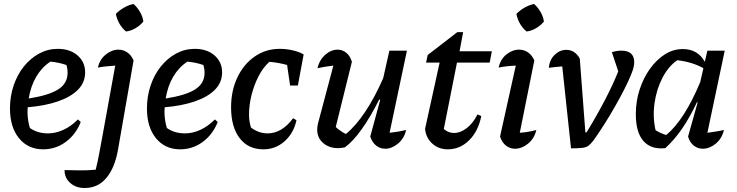

<svg xmlns="http://www.w3.org/2000/svg" viewBox="-20 -739 3697 963"><path d="M197 10Q121 10 75.5 -45.5Q30 -101 30 -195Q30 -256 48.5 -310.5Q67 -365 100 -406Q133 -447 176.5 -470.5Q220 -494 270 -494Q331 -494 369 -461Q407 -428 407 -376Q407 -325 370.5 -288.5Q334 -252 269 -230Q204 -208 119 -201Q118 -190 118 -178Q118 -136 130 -97Q168 -70 221 -70Q259 -70 297.5 -87.5Q336 -105 371 -140L385 -127Q360 -64 309.5 -27Q259 10 197 10ZM319 -374Q319 -394 313 -413Q275 -426 233 -430Q190 -402 162 -354.5Q134 -307 124 -245Q226 -261 272.5 -291Q319 -321 319 -374Z M650 -436 572 11Q556 103 513.5 153.5Q471 204 405 204Q360 204 331.5 178Q303 152 304 114Q338 115 380 115.5Q422 116 460 112Q471 68 477 34Q483 0 491 -41L558 -410Q534 -408 512.5 -406Q491 -404 471 -400Q480 -441 510.5 -465.5Q541 -490 574 -490Q598 -490 618 -476.5Q638 -463 650 -436ZM650 -719Q669 -702 682.5 -678.5Q696 -655 699 -631Q684 -612 660.5 -598Q637 -584 612 -581Q572 -615 561 -669Q578 -687 601.5 -700.5Q625 -714 650 -719Z M884 10Q808 10 762.5 -45.5Q717 -101 717 -195Q717 -256 735.5 -310.5Q754 -365 787 -406Q820 -447 863.5 -470.5Q907 -494 957 -494Q1018 -494 1056 -461Q1094 -428 1094 -376Q1094 -325 1057.5 -288.5Q1021 -252 956 -230Q891 -208 806 -201Q805 -190 805 -178Q805 -136 817 -97Q855 -70 908 -70Q946 -70 984.5 -87.5Q1023 -105 1058 -140L1072 -127Q1047 -64 996.5 -27Q946 10 884 10ZM1006 -374Q1006 -394 1000 -413Q962 -426 920 -430Q877 -402 849 -354.5Q821 -307 811 -245Q913 -261 959.5 -291Q1006 -321 1006 -374Z M1301 10Q1225 10 1182 -46Q1139 -102 1139 -201Q1139 -284 1170.5 -350.5Q1202 -417 1257.5 -455.5Q1313 -494 1383 -494Q1416 -494 1448.5 -486.5Q1481 -479 1503 -466L1474 -310H1435L1420 -413Q1378 -425 1331 -429Q1299 -400 1276.5 -356Q1254 -312 1241.5 -262Q1229 -212 1229 -164Q1229 -129 1239 -99Q1278 -70 1322 -70Q1394 -70 1450 -146L1467 -136Q1453 -71 1407.5 -30.5Q1362 10 1301 10Z M1837 -54 1887 -238 1882 -240Q1839 -154 1795 -92Q1751 -30 1710 0Q1691 4 1676 4Q1630 4 1600.5 -22Q1571 -48 1571 -88Q1571 -104 1575 -120L1652 -410Q1610 -405 1572 -397Q1583 -440 1612 -465Q1641 -490 1674 -490Q1697 -490 1716.5 -474.5Q1736 -459 1745 -429L1664 -102Q1689 -79 1715 -67Q1764 -107 1811.5 -178Q1859 -249 1902 -347L1933 -485H2021L1934 -73Q1975 -77 2017 -87Q2007 -44 1976 -18.5Q1945 7 1912 7Q1887 7 1867 -8.5Q1847 -24 1837 -54Z M2226 10Q2180 10 2148 -19Q2116 -48 2112 -93L2185 -425H2117L2125 -463L2274 -578H2303L2285 -482H2447L2436 -425H2272L2206 -92Q2229 -72 2257 -72Q2289 -72 2320.5 -96Q2352 -120 2375 -165L2394 -157Q2379 -81 2333 -35.5Q2287 10 2226 10Z M2670 -87Q2660 -44 2628.5 -18.5Q2597 7 2563 7Q2538 7 2518 -8.5Q2498 -24 2488 -54L2567 -410Q2520 -408 2481 -400Q2490 -442 2520 -466Q2550 -490 2584 -490Q2608 -490 2628 -476.5Q2648 -463 2660 -436L2587 -73Q2630 -76 2670 -87ZM2659 -719Q2678 -702 2691.5 -678.5Q2705 -655 2708 -631Q2693 -612 2669.5 -598Q2646 -584 2621 -581Q2581 -615 2570 -669Q2587 -687 2610.5 -700.5Q2634 -714 2659 -719Z M2922 -75Q3027 -247 3081 -381L3049 -477Q3072 -485 3096 -485Q3161 -485 3161 -427Q3161 -403 3147 -369Q3134 -336 3112.5 -293.5Q3091 -251 3064.5 -204.5Q3038 -158 3010 -114Q2982 -70 2957 -35Q2943 -17 2932 -8.5Q2921 0 2901.5 2.5Q2882 5 2844 5L2800 -406Q2762 -403 2733 -399Q2736 -439 2762 -464Q2788 -489 2820 -489Q2864 -489 2888 -445L2916 -75Z M3317 4Q3246 12 3207.5 -31.5Q3169 -75 3169 -166Q3169 -231 3188 -289.5Q3207 -348 3240 -394Q3273 -440 3315 -466.5Q3357 -493 3404 -493Q3480 -493 3515 -429L3528 -485H3615L3528 -73Q3548 -76 3568.5 -79Q3589 -82 3611 -87Q3601 -44 3570 -18.5Q3539 7 3505 7Q3480 7 3460 -8.5Q3440 -24 3431 -54L3479 -225L3476 -227Q3441 -152 3402 -95Q3363 -38 3317 4ZM3268 -86Q3281 -78 3294 -72Q3307 -66 3322 -62Q3413 -138 3492 -327L3508 -397Q3453 -428 3377 -437Q3333 -407 3303 -349.5Q3273 -292 3263 -222.5Q3253 -153 3268 -86Z"/></svg>

Font: Piazzolla Medium
Style: Italic
Weight: 500
Italic angle: -11.3°
Designer: Juan Pablo del Peral
Foundry: Huerta Tipografica
Version: Version 1.330